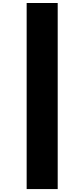

<svg xmlns="http://www.w3.org/2000/svg" viewBox="-20 -1277 569 1298"><path d="M160.2 -1256.8Q229.5 -1256.8 370.1 -1256.8Q370.1 -837.9 370.1 1Q299.8 1 160.2 1Q160.2 -418 160.2 -1256.8Z"/></svg>

Font: CornerV20
Style: Regular
Weight: 400
Designer: Olivier Tavernier
Version: Version 20